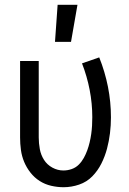

<svg xmlns="http://www.w3.org/2000/svg" viewBox="-20 -775 540 803"><path d="M210 -600 221 -755H304L277 -600ZM246 8Q220 8 194 2Q168 -4 146 -18Q124 -32 107.5 -53Q91 -74 81 -98Q71 -122 67.5 -148Q64 -174 64 -200V-520H142V-200Q142 -176 146.5 -151.5Q151 -127 164 -106.5Q177 -86 199 -74Q221 -62 245 -62Q263 -62 280 -68Q297 -74 309.5 -86.5Q322 -99 330.5 -114.5Q339 -130 345 -146.5Q351 -163 355 -180Q359 -197 361.5 -214.5Q364 -232 365 -249.5Q366 -267 366 -285Q366 -342 355 -399Q344 -456 323 -510L395 -535Q419 -475 431.5 -412Q444 -349 444 -284Q444 -251 440 -218Q436 -185 427.5 -153Q419 -121 404 -91Q389 -61 366 -37.5Q343 -14 311 -3Q279 8 246 8Z"/></svg>

Font: Iosevka Algr
Style: Regular
Weight: 400
Monospace: yes
Designer: Belleve Invis
Foundry: Belleve Invis
Version: Version 26.0.2; ttfautohint (v1.8.3)